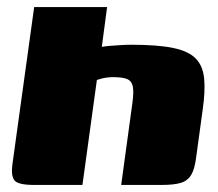

<svg xmlns="http://www.w3.org/2000/svg" viewBox="-20 -525 620 545"><path d="M78 0Q32 0 21.5 -12.5Q11 -25 15 -57L77 -505H284L269 -392Q280 -394 294 -395Q308 -396 323.5 -397Q339 -398 353 -398Q427 -398 471 -389Q515 -380 535.5 -359Q556 -338 559.5 -302Q563 -266 555 -211L537 -80Q533 -46 523 -29Q513 -12 493.5 -6Q474 0 438 0H324L356 -234Q360 -264 357 -279.5Q354 -295 341 -300.5Q328 -306 301 -306Q293 -306 284.5 -305Q276 -304 268.5 -302Q261 -300 255 -298L214 0Z"/></svg>

Font: Genos Thin Black
Style: Italic
Weight: 900
Italic angle: -8°
Version: Version 1.010